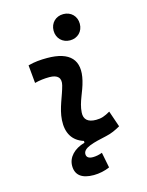

<svg xmlns="http://www.w3.org/2000/svg" viewBox="-138 -835 863 1126"><g transform="rotate(-15 293.0 -272.0)"><path d="M289.1 207C321.8 207 357.9 199.2 386.2 186.5L367.7 92.8C348.6 100.1 329.1 104 311 104C285.2 104 272 94.2 272 75.2C272 37.1 336.4 22.5 416.5 4.9C449.7 -2 478 -15.6 505.4 -31.2L471.7 -129.4C438 -109.9 417.5 -102.5 385.3 -102.5C335.9 -102.5 311.5 -124 314.5 -166.5C318.8 -231 351.6 -278.8 367.2 -345.2C396.5 -465.3 339.8 -527.3 200.2 -527.3C161.6 -527.3 123 -524.4 85 -513.7L95.2 -404.3C125 -412.1 154.8 -415.5 184.6 -415.5C235.4 -415.5 256.3 -392.6 245.1 -349.1C230.5 -290.5 195.3 -224.1 190.9 -153.3C186 -74.2 217.8 -22.5 284.2 -1.5V9.3C219.7 27.3 179.2 69.8 179.2 122.1C179.2 178.7 216.8 207 289.1 207ZM358.9 -592.3C405.3 -592.3 438.5 -625.5 438.5 -671.9C438.5 -718.3 405.3 -751.5 358.9 -751.5C313 -751.5 279.3 -718.3 279.3 -671.9C279.3 -625.5 313 -592.3 358.9 -592.3Z"/></g></svg>

Font: Cascadia Mono SemiBold
Style: Italic
Weight: 600
Italic angle: -10°
Monospace: yes
Designer: Aaron Bell
Foundry: Saja Typeworks
Version: Version 2404.023